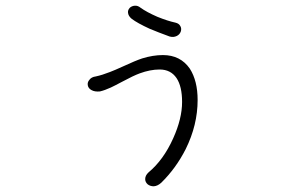

<svg xmlns="http://www.w3.org/2000/svg" viewBox="-20 -650 1040 676"><path d="M474.6 -623Q464.8 -630.9 454.1 -629.9Q443.4 -628.9 436.5 -622.1Q429.7 -614.3 430.7 -605.5Q431.6 -593.8 443.4 -584Q463.9 -568.4 506.8 -548.8Q537.1 -536.1 577.1 -521.5Q590.8 -517.6 602.5 -523.4Q612.3 -528.3 616.2 -538.1Q620.1 -548.8 615.2 -557.6Q610.4 -567.4 597.7 -570.3Q570.3 -576.2 534.2 -590.8Q496.1 -607.4 474.6 -623ZM317.4 -380.9Q301.8 -378.9 294.9 -369.1Q287.1 -360.4 289.1 -349.6Q291 -338.9 301.8 -333Q313.5 -326.2 332 -328.1Q348.6 -332 370.1 -341.8Q382.8 -347.7 410.2 -362.3Q450.2 -383.8 471.7 -391.6Q508.8 -405.3 542 -405.3Q581.1 -405.3 601.6 -375Q621.1 -345.7 621.1 -291Q621.1 -232.4 589.8 -163.1Q555.7 -86.9 502.9 -43Q491.2 -32.2 491.2 -19.5Q491.2 -8.8 500 -1Q508.8 5.9 521.5 5.9Q535.2 4.9 547.9 -6.8Q599.6 -57.6 633.8 -125Q675.8 -210 675.8 -297.9Q675.8 -365.2 648.4 -408.2Q615.2 -456.1 553.7 -456.1Q518.6 -456.1 480.5 -444.3Q457 -436.5 415 -417Q382.8 -402.3 367.2 -396.5Q339.8 -385.7 317.4 -380.9Z"/></svg>

Font: Gulim
Style: Regular
Weight: 400
Version: Version 2.21